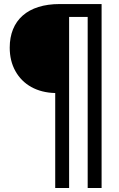

<svg xmlns="http://www.w3.org/2000/svg" viewBox="-20 -747 586 944"><path d="M479.5 -727.1H273.4C116.2 -727.1 27.8 -647.5 27.8 -512.7C27.8 -469.2 37.1 -430.7 55.7 -397.5C92.8 -330.6 162.1 -291.5 251.5 -289.6V177.2H319.8V-663.6H411.1V177.2H479.5Z"/></svg>

Font: SG Kara SemiBold
Style: Regular
Weight: 400
Designer: Damoon Khanjanzadeh
Version: Version 1.000